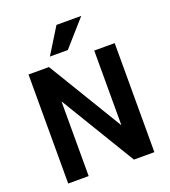

<svg xmlns="http://www.w3.org/2000/svg" viewBox="-168 -1085 1071 1208"><g transform="rotate(-20 367.5 -481.5)"><path d="M351 -963H517L364 -790H244ZM79 0V-730H216L517 -233H519V-730H656V0H519L218 -497H216V0Z"/></g></svg>

Font: Mplus 1p Bold
Style: Bold
Weight: 700
Version: Version 1.061